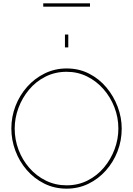

<svg xmlns="http://www.w3.org/2000/svg" viewBox="-20 -1125 797 1150"><path d="M379 5Q306 5 245 -25.5Q184 -56 140 -107Q96 -158 72 -222.5Q48 -287 48 -355Q48 -426 73 -490.5Q98 -555 143 -605.5Q188 -656 248.5 -685.5Q309 -715 379 -715Q453 -715 513.5 -684Q574 -653 617.5 -601Q661 -549 685 -485Q709 -421 709 -355Q709 -283 684 -218.5Q659 -154 614 -103.5Q569 -53 509 -24Q449 5 379 5ZM68 -355Q68 -289 91 -228Q114 -167 156 -119Q198 -71 255 -43Q312 -15 379 -15Q448 -15 505 -44Q562 -73 603 -122Q644 -171 666.5 -231.5Q689 -292 689 -355Q689 -421 665.5 -482Q642 -543 600 -591Q558 -639 501.5 -667Q445 -695 379 -695Q310 -695 252.5 -666Q195 -637 154 -588Q113 -539 90.5 -478.5Q68 -418 68 -355ZM369 -841V-918H389V-841ZM239 -1085V-1105H519V-1085Z"/></svg>

Font: Raleway Thin
Style: Regular
Weight: 100
Designer: Matt McInerney, Pablo Impallari, Rodrigo Fuenzalida
Foundry: Matt McInerney, Pablo Impallari, Rodrigo Fuenzalida
Version: Version 4.026